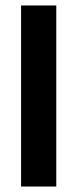

<svg xmlns="http://www.w3.org/2000/svg" viewBox="-20 -681 282 701"><path d="M57 0V-661H185.5V0Z"/></svg>

Font: Anek Odia SemiBold
Style: Regular
Weight: 600
Version: Version 1.003